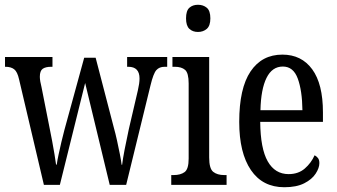

<svg xmlns="http://www.w3.org/2000/svg" viewBox="-20 -775 1412 805"><path d="M60 -442Q53 -474 39.5 -484.5Q26 -495 3 -495H1V-536H200V-495H195Q171 -495 159 -486.5Q147 -478 147 -453Q147 -445 149 -433Q151 -421 154 -410L188 -238Q193 -214 198.5 -184.5Q204 -155 208.5 -128Q213 -101 215 -85H218Q220 -101 225.5 -126.5Q231 -152 237.5 -180Q244 -208 250 -230L333 -533H381L458 -237Q464 -216 470.5 -186.5Q477 -157 482.5 -129Q488 -101 490 -84H492Q495 -109 502.5 -148Q510 -187 520 -233L558 -396Q565 -426 565 -446Q565 -495 518 -495H513V-536H681V-495H670Q648 -495 635.5 -481Q623 -467 611 -417L509 0H440L337 -427L231 0H164Z M810 -641Q788 -641 774 -654Q760 -667 760 -698Q760 -730 774 -742.5Q788 -755 810 -755Q832 -755 847 -742.5Q862 -730 862 -698Q862 -667 847 -654Q832 -641 810 -641ZM698 0V-41H708Q737 -41 754 -53.5Q771 -66 771 -110V-425Q771 -469 756 -482Q741 -495 713 -495H703V-536H857V-115Q857 -68 874 -54.5Q891 -41 920 -41H930V0Z M1172 10Q1081 10 1032 -62Q983 -134 983 -264Q983 -405 1030.5 -475.5Q1078 -546 1164 -546Q1244 -546 1289 -484.5Q1334 -423 1334 -304V-264H1071Q1072 -152 1102.5 -98.5Q1133 -45 1190 -45Q1231 -45 1258 -68.5Q1285 -92 1299 -124Q1307 -120 1313 -112.5Q1319 -105 1319 -91Q1319 -71 1303.5 -47Q1288 -23 1255.5 -6.5Q1223 10 1172 10ZM1248 -313Q1247 -395 1228.5 -445.5Q1210 -496 1166 -496Q1121 -496 1097.5 -448.5Q1074 -401 1072 -313Z"/></svg>

Font: Noto Serif ExtraCondensed
Style: Regular
Weight: 400
Width: 2
Designer: Monotype Design Team
Foundry: Monotype Imaging Inc.
Version: Version 2.015